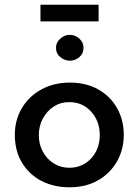

<svg xmlns="http://www.w3.org/2000/svg" viewBox="-20 -786 589 816"><path d="M43 -213Q43 -276 73 -326.5Q103 -377 156 -406Q209 -435 277 -435Q346 -435 397.5 -406Q449 -377 477.5 -326.5Q506 -276 506 -213Q506 -150 477 -99.5Q448 -49 396.5 -19.5Q345 10 275 10Q209 10 156.5 -17Q104 -44 73.5 -94.5Q43 -145 43 -213ZM145 -212Q145 -173 162 -141.5Q179 -110 208.5 -91.5Q238 -73 274 -73Q331 -73 367.5 -113Q404 -153 404 -212Q404 -271 367.5 -311.5Q331 -352 274 -352Q237 -352 208 -333Q179 -314 162 -282Q145 -250 145 -212ZM218 -583Q218 -606 236.5 -622Q255 -638 277 -638Q299 -638 317 -622Q335 -606 335 -583Q335 -558 317 -543Q299 -528 277 -528Q255 -528 236.5 -543Q218 -558 218 -583ZM152 -766H399V-695H152Z"/></svg>

Font: Reem Kufi Fun
Style: Regular
Weight: 400
Designer: Khaled Hosny
Version: Version 1.005